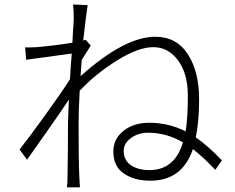

<svg xmlns="http://www.w3.org/2000/svg" viewBox="-20 -801 1040 848"><path d="M640.6 -49.8Q751 -49.8 788.1 -171.9Q715.8 -214.8 633.8 -214.8Q590.8 -214.8 558.6 -191.4Q526.4 -168 526.4 -134.8Q526.4 -92.8 558.1 -71.3Q589.8 -49.8 640.6 -49.8ZM358.4 -625 380.9 -599.6Q377.9 -594.7 363.3 -571.8Q348.6 -548.8 340.8 -536.1Q336.9 -485.4 335.9 -464.8Q530.3 -638.7 666 -638.7Q759.8 -638.7 809.6 -561.5Q859.4 -484.4 859.4 -363.3Q859.4 -265.6 844.7 -194.3Q899.4 -156.2 960 -92.8L930.7 -50.8Q879.9 -105.5 832 -142.6Q785.2 -2.9 643.6 -2.9Q573.2 -2.9 526.9 -34.7Q480.5 -66.4 480.5 -131.8Q480.5 -187.5 525.4 -223.1Q570.3 -258.8 638.7 -258.8Q725.6 -258.8 799.8 -220.7Q809.6 -279.3 809.6 -377.9Q809.6 -476.6 766.1 -534.7Q722.7 -592.8 657.2 -592.8Q591.8 -592.8 498 -534.7Q404.3 -476.6 332 -400.4Q327.1 -312.5 327.1 -253.9Q327.1 -89.8 330.1 -25.4L333 26.4H275.4Q278.3 11.7 278.3 -24.4Q279.3 -73.2 279.8 -142.1Q280.3 -210.9 280.3 -258.8Q280.3 -275.4 284.2 -361.3Q240.2 -293.9 99.6 -95.7L66.4 -140.6Q110.4 -196.3 183.1 -297.4Q255.9 -398.4 289.1 -451.2Q290 -468.8 292.5 -507.3Q294.9 -545.9 296.9 -564.5Q118.2 -540 95.7 -537.1L90.8 -591.8Q109.4 -590.8 142.6 -592.8Q221.7 -599.6 299.8 -612.3Q300.8 -631.8 302.2 -658.2Q303.7 -684.6 304.7 -698.2Q305.7 -711.9 305.7 -716.8Q305.7 -758.8 302.7 -781.2L367.2 -778.3Q359.4 -731.4 347.7 -622.1Z"/></svg>

Font: GenEi Gothic M Light
Style: Regular
Weight: 300
Designer: o_tamon (Modified); [Source Han Sans]
Ryoko NISHIZUKA  (kana & ideographs); Paul D. Hunt (Latin, Greek & Cyrillic); Wenl
Version: Version 1.1a;Original Version 1.004